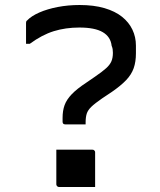

<svg xmlns="http://www.w3.org/2000/svg" viewBox="-20 -740 640 767"><path d="M360 7Q328 7 288.5 7Q249 7 216 7Q213 7 210.5 5.5Q208 4 206.5 1.5Q205 -1 205 -4V-142Q238 -142 277.5 -142Q317 -142 349 -142Q353 -142 355 -140.5Q357 -139 358.5 -137Q360 -135 360 -131ZM298 -720Q355 -720 397.5 -707.5Q440 -695 467.5 -673Q495 -651 509 -621.5Q523 -592 523 -558V-527Q523 -493 514 -467.5Q505 -442 484 -420Q463 -398 427 -373L388 -347Q359 -327 345 -313.5Q331 -300 326.5 -286Q322 -272 322 -250V-243H241Q238 -243 235.5 -244Q233 -245 231.5 -247.5Q230 -250 230 -254V-269Q230 -298 238 -320Q246 -342 266.5 -363.5Q287 -385 325 -410L360 -434Q389 -454 404 -467.5Q419 -481 425 -495Q431 -509 431 -529Q431 -537 430 -543.5Q429 -550 426 -557Q422 -593 390.5 -611.5Q359 -630 297 -630Q242 -630 195 -615.5Q148 -601 99 -565H84Q84 -586 84 -607Q84 -628 84 -649Q84 -652 85 -654.5Q86 -657 88 -658Q105 -676 137 -690Q169 -704 210.5 -712Q252 -720 298 -720Z"/></svg>

Font: Recursive Monospace
Style: Regular
Weight: 400
Version: Version 1.047